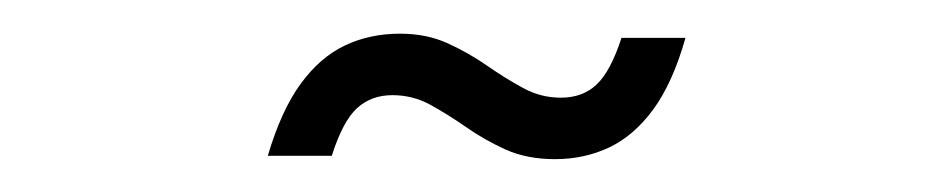

<svg xmlns="http://www.w3.org/2000/svg" viewBox="-20 -288 565 114"><path d="M387 -265.5Q379.5 -239 368 -223.2Q356.5 -207.5 341.8 -200.5Q327 -193.5 309.5 -193.5Q293 -193.5 280.2 -199.2Q267.5 -205 256.8 -212.5Q246 -220 235.5 -225.8Q225 -231.5 213 -231.5Q200.5 -231.5 192 -223.8Q183.5 -216 177 -195.5H139Q147 -222.5 158.5 -238.2Q170 -254 184.8 -261Q199.5 -268 217.5 -268Q233.5 -268 246 -262.2Q258.5 -256.5 269.2 -249Q280 -241.5 290.5 -235.8Q301 -230 313 -230Q326 -230 334.2 -237.8Q342.5 -245.5 349 -265.5Z"/></svg>

Font: Newsreader 36pt SemiBold
Style: Italic
Weight: 600
Italic angle: -17°
Designer: Hugues Gentile
Foundry: Production Type
Version: Version 1.003